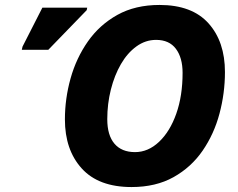

<svg xmlns="http://www.w3.org/2000/svg" viewBox="-20 -745 959 775"><path d="M511 10Q378 10 310 -65Q242 -140 242 -263Q242 -347 265 -429Q288 -511 335 -578Q382 -645 454 -685Q526 -725 624 -725Q755 -725 821.5 -651Q888 -577 888 -454Q888 -369 866 -286.5Q844 -204 798 -137Q752 -70 680.5 -30Q609 10 511 10ZM525 -131Q578 -131 622 -172.5Q666 -214 691.5 -286Q717 -358 717 -451Q717 -512 690 -548Q663 -584 610 -584Q567 -584 530.5 -557.5Q494 -531 468 -486Q442 -441 427.5 -383.5Q413 -326 413 -264Q413 -199 442 -165Q471 -131 525 -131ZM68 -544 71 -557 151 -714H332L330 -704L175 -544Z"/></svg>

Font: Noto Sans ExtraBold
Style: Italic
Weight: 800
Italic angle: -12°
Designer: Monotype Design Team
Foundry: Monotype Imaging Inc.
Version: Version 2.013; ttfautohint (v1.8.4.7-5d5b)